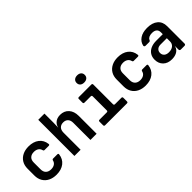

<svg xmlns="http://www.w3.org/2000/svg" viewBox="130 -1758 2741 2741"><g transform="rotate(-45 1500.0 -388.0)"><path d="M308.6 10Q238.5 10 185.8 -16.5Q133.1 -42.9 104.1 -91.6Q75.1 -140.3 75.1 -205.9V-344.1Q75.1 -410.7 104.1 -458.9Q133.1 -507.1 185.8 -533.5Q238.5 -560 308.6 -560Q405.8 -560 467.1 -512.7Q528.4 -465.3 538 -382.2Q541 -361.2 519 -361.2H435.6Q418.8 -361.2 414.6 -379.6Q406 -413.7 377.9 -432.2Q349.8 -450.7 308.6 -450.7Q257.8 -450.7 229 -423.4Q200.2 -396 200.2 -344.6V-205.9Q200.2 -155 229 -127.1Q257.8 -99.3 308.6 -99.3Q350.4 -99.3 378.5 -117.7Q406.6 -136.1 414.6 -170.4Q418.8 -188.8 435.6 -188.8H519Q541 -188.8 539 -170.4Q529 -86.1 467.9 -38Q406.8 10 308.6 10Z M676.8 0V-730H801.9V-550L799 -445H832.6L796 -415.8Q796.6 -482 837.7 -521Q878.7 -560 946.6 -560Q1027.8 -560 1076.5 -506.1Q1125.2 -452.1 1125.2 -361.2V0H1000.1V-346.2Q1000.1 -397.1 973.9 -424.8Q947.6 -452.4 901.8 -452.4Q855.2 -452.4 828.5 -424.1Q801.9 -395.9 801.9 -344.1V0Z M1296.2 0Q1276.2 0 1276.2 -20V-93Q1276.2 -113 1296.2 -113H1443.6Q1463.6 -113 1463.6 -133V-417Q1463.6 -437 1443.6 -437H1316.2Q1296.2 -437 1296.2 -457V-530Q1296.2 -550 1316.2 -550H1568.7Q1588.7 -550 1588.7 -530V-133Q1588.7 -113 1608.7 -113H1737.9Q1757.9 -113 1757.9 -93V-20Q1757.9 0 1737.9 0ZM1517.9 -642Q1480.2 -642 1458 -661.3Q1435.8 -680.7 1435.8 -713.8Q1435.8 -747.3 1458 -766.8Q1480.2 -786.4 1517.9 -786.4Q1555.6 -786.4 1577.8 -766.8Q1600 -747.3 1600 -713.8Q1600 -680.7 1577.8 -661.3Q1555.6 -642 1517.9 -642Z M2108.6 10Q2038.5 10 1985.8 -16.5Q1933.1 -42.9 1904.1 -91.6Q1875.1 -140.3 1875.1 -205.9V-344.1Q1875.1 -410.7 1904.1 -458.9Q1933.1 -507.1 1985.8 -533.5Q2038.5 -560 2108.6 -560Q2205.8 -560 2267.1 -512.7Q2328.4 -465.3 2338 -382.2Q2341 -361.2 2319 -361.2H2235.6Q2218.8 -361.2 2214.6 -379.6Q2206 -413.7 2177.9 -432.2Q2149.8 -450.7 2108.6 -450.7Q2057.8 -450.7 2029 -423.4Q2000.2 -396 2000.2 -344.6V-205.9Q2000.2 -155 2029 -127.1Q2057.8 -99.3 2108.6 -99.3Q2150.4 -99.3 2178.5 -117.7Q2206.6 -136.1 2214.6 -170.4Q2218.8 -188.8 2235.6 -188.8H2319Q2341 -188.8 2339 -170.4Q2329 -86.1 2267.9 -38Q2206.8 10 2108.6 10Z M2638.5 10Q2555.3 10 2506.5 -37.5Q2457.6 -85 2457.6 -162Q2457.6 -215.9 2482.7 -255.1Q2507.7 -294.3 2554.3 -315.8Q2600.9 -337.3 2664.4 -337.3H2798.1V-375.6Q2798.1 -416.1 2773.5 -437.4Q2748.9 -458.6 2701 -458.6Q2665.4 -458.6 2640.9 -447.5Q2616.5 -436.4 2607.5 -415.7Q2603.3 -405 2597.1 -399.6Q2591 -394.2 2580.2 -394.2H2508.6Q2496.2 -394.2 2489.6 -401.2Q2482.9 -408.1 2484.9 -419.9Q2498.5 -482.9 2555.2 -521.5Q2611.9 -560 2702.2 -560Q2807.4 -560 2865.3 -510.8Q2923.2 -461.7 2923.2 -373.3V-24.7Q2923.2 0 2898.5 0H2826.1Q2801.4 0 2801.4 -24.7V-105.3H2781.2L2802.8 -122.9Q2802.8 -82.3 2782.8 -52.5Q2762.8 -22.6 2726.1 -6.3Q2689.4 10 2638.5 10ZM2678.7 -91.7Q2733.6 -91.7 2765.8 -118.8Q2798.1 -145.8 2798.1 -190.9V-255.6H2670.3Q2628.6 -255.6 2604.6 -233.2Q2580.6 -210.8 2580.6 -174.4Q2580.6 -137.1 2606.5 -114.4Q2632.3 -91.7 2678.7 -91.7Z"/></g></svg>

Font: Pitagon Sans Mono
Style: Regular
Weight: 400
Monospace: yes
Designer: Travis Tran
Foundry: Pitagon
Version: Version 1.001;gftools[0.9.26]